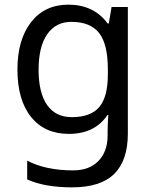

<svg xmlns="http://www.w3.org/2000/svg" viewBox="-20 -566 655 826"><path d="M275 -546Q328 -546 370.5 -526Q413 -506 443 -465H448L460 -536H530V9Q530 124 471.5 182Q413 240 290 240Q172 240 97 206V125Q176 167 295 167Q364 167 403.5 126.5Q443 86 443 16V-5Q443 -17 444 -39.5Q445 -62 446 -71H442Q388 10 276 10Q172 10 113.5 -63Q55 -136 55 -267Q55 -395 113.5 -470.5Q172 -546 275 -546ZM287 -472Q220 -472 183 -418.5Q146 -365 146 -266Q146 -167 182.5 -114.5Q219 -62 289 -62Q370 -62 407 -105.5Q444 -149 444 -246V-267Q444 -377 406 -424.5Q368 -472 287 -472Z"/></svg>

Font: Noto Sans Tirhuta
Style: Regular
Weight: 400
Designer: Monotype Design Team
Foundry: Monotype Imaging Inc.
Version: Version 2.003; ttfautohint (v1.8.4.7-5d5b)